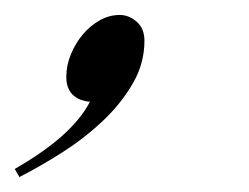

<svg xmlns="http://www.w3.org/2000/svg" viewBox="-115 -129 335 258"><path d="M45.9 -108.9Q58.1 -108.9 68.6 -99.9Q79.1 -90.8 79.1 -74.2Q79.1 -43.5 63.2 -16.4Q47.4 10.7 22.7 33.9Q-2 57.1 -31.5 75.9Q-61 94.7 -88.9 108.9L-95.2 98.1Q-76.7 87.4 -61.5 76.9Q-46.4 66.4 -33.9 55.7Q-21.5 44.9 -11.5 33.2Q-1.5 21.5 5.9 7.8Q0.5 7.3 -4.9 5.6Q-10.3 3.9 -15.1 0.2Q-20 -3.4 -22.9 -9.8Q-25.9 -16.1 -25.9 -25.9Q-25.9 -41 -19.8 -55.9Q-13.7 -70.8 -3.9 -82.5Q5.9 -94.2 18.8 -101.6Q31.7 -108.9 45.9 -108.9Z"/></svg>

Font: Romanesco
Style: Regular
Weight: 400
Designer: Astigmatic (AOETI)
Foundry: Astigmatic (AOETI)
Version: Version 1.000